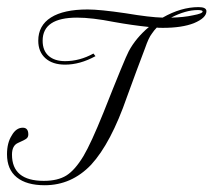

<svg xmlns="http://www.w3.org/2000/svg" viewBox="-20 -517 609 548"><path d="M275 -195Q336.7 -350.8 347.5 -370.8Q367.5 -408.3 405 -440Q356.7 -445 305.8 -454.2Q242.5 -466.7 200 -466.7Q101.7 -466.7 101.7 -400.8Q101.7 -372.5 118.8 -357.5Q135.8 -342.5 165.8 -342.5Q207.5 -342.5 246.7 -364.2L252.5 -356.7Q208.3 -332.5 165.8 -332.5Q130 -332.5 109.6 -350.8Q89.2 -369.2 89.2 -400.8Q89.2 -444.2 125.4 -467.1Q161.7 -490 230 -490Q265 -490 338.3 -479.2Q408.3 -467.5 444.2 -466.7Q496.7 -496.7 546.7 -496.7Q569.2 -496.7 569.2 -485Q569.2 -465.8 533.3 -450.8Q499.2 -437.5 445 -437.5Q430 -437.5 427.5 -438.3Q420 -430.8 413.3 -420.8Q404.2 -409.2 394.2 -380Q370 -316.7 342.5 -240.8Q296.7 -108.3 240 -46.7Q184.2 11.7 107.5 11.7Q55.8 11.7 27.9 -10.8Q0 -33.3 0 -76.7Q0 -109.2 13.3 -130Q25.8 -152.5 45 -152.5Q60.8 -152.5 60.8 -133.3Q60.8 -125.8 55.8 -121.7Q50.8 -117.5 31.7 -109.2Q14.2 -101.7 14.2 -75.8Q14.2 -0.8 105 -0.8Q145 -0.8 169.6 -16.2Q194.2 -31.7 218.3 -71.7Q240 -108.3 275 -195ZM558.3 -484.2Q558.3 -488.3 544.2 -488.3Q510 -488.3 468.3 -466.7Q505 -467.5 530.8 -473.3Q558.3 -478.3 558.3 -484.2Z"/></svg>

Font: Sirivennela
Style: Regular
Weight: 400
Designer: Appaji Ambarisha Darbha
Foundry: Appaji Ambarisha Darbha
Version: Version 1.00; ttfautohint (v1.8.4.7-5d5b)